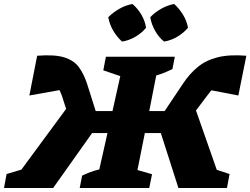

<svg xmlns="http://www.w3.org/2000/svg" viewBox="-60 -941 1253 961"><path d="M206 0H-40L-27 -70L47 -92L271 -396L249 -464Q244 -477 238 -490L87 -463L126 -662Q214 -669 262.5 -653.5Q311 -638 335.5 -604Q360 -570 376 -521L419 -385H503L542 -560L457 -589L470 -657H815L803 -595Q782 -585 763.5 -577.5Q745 -570 722 -563L687 -385H764L857 -524Q889 -572 929.5 -605.5Q970 -639 1028.5 -654Q1087 -669 1173 -662L1133 -463L998 -489Q987 -475 976 -461L921 -388L1025 -91L1089 -70L1076 0H833L745 -275H665L628 -90L701 -69L687 0H339L351 -62Q372 -72 393.5 -80Q415 -88 437 -93L478 -275H401ZM603 -921Q630 -898 648 -867Q666 -836 671 -802Q650 -776 617.5 -757Q585 -738 551 -733Q526 -755 507 -787Q488 -819 482 -855Q506 -879 537.5 -897Q569 -915 603 -921ZM812 -921Q838 -897 856.5 -866.5Q875 -836 881 -802Q859 -776 827 -757Q795 -738 761 -733Q735 -754 716.5 -786.5Q698 -819 692 -855Q715 -879 746.5 -897Q778 -915 812 -921Z"/></svg>

Font: Piazzolla ExtraBold
Style: Italic
Weight: 800
Italic angle: -11.3°
Designer: Juan Pablo del Peral
Foundry: Huerta Tipografica
Version: Version 1.330